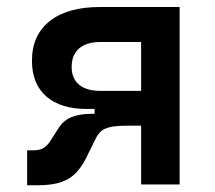

<svg xmlns="http://www.w3.org/2000/svg" viewBox="-20 -538 626 560"><path d="M232.9 -220.2Q156.7 -220.2 115 -256.8Q73.2 -293.5 73.2 -360.8Q73.2 -435.5 125.2 -476.6Q177.2 -517.6 272 -517.6H408.2V-415.5H272.9Q232.4 -415.5 210.7 -396.7Q189 -377.9 189 -342.3Q189 -309.1 210.7 -291Q232.4 -272.9 272.9 -272.9H398.4L393.6 -220.2ZM59.1 2.4V-99.6H77.6Q97.7 -99.6 109.1 -107.7Q120.6 -115.7 130.9 -133.3L150.4 -163.6Q164.6 -186.5 188.2 -196.3Q211.9 -206.1 249 -206.1H341.8L351.1 -171.4Q316.9 -171.4 298.8 -166.7Q280.8 -162.1 271.7 -152.3Q262.7 -142.6 255.9 -127L238.8 -92.8Q223.6 -58.6 205.3 -37.8Q187 -17.1 159.7 -7.3Q132.3 2.4 89.4 2.4ZM255.9 -171.4V-272.9H415V-171.4ZM391.6 0V-517.6H503.9V0Z"/></svg>

Font: Cascadia Mono Medium
Style: Regular
Weight: 500
Monospace: yes
Designer: Aaron Bell
Foundry: Saja Typeworks
Version: Version 2407.024